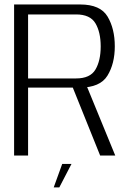

<svg xmlns="http://www.w3.org/2000/svg" viewBox="-20 -695 588 858"><path d="M43 0H105.5V-303.5H336Q427.5 -303.5 460.2 -357Q493 -410.5 493 -488Q493 -566.5 460.8 -620.8Q428.5 -675 338.5 -675H43ZM427.5 0H495L361 -326.5L298.5 -320.5ZM105.5 -344.5V-630.5H320Q383 -630.5 406.5 -590.8Q430 -551 430 -487.5Q430 -424 406.5 -384.2Q383 -344.5 320 -344.5ZM220 142.5H245L299.5 37.5H258Z"/></svg>

Font: Anybody UltraCondensed Thin Light
Style: Regular
Weight: 300
Version: Version 1.111